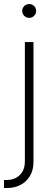

<svg xmlns="http://www.w3.org/2000/svg" viewBox="-52 -732 257 956"><path d="M71.8 -522.5H114.7V74.2Q114.7 113.8 97.9 142.8Q81.1 171.9 51.5 188Q22 204.1 -15.6 204.1H-32.2V164.1H-17.6Q20.5 164.1 46.1 139.9Q71.8 115.7 71.8 71.3ZM93.3 -643.1Q79.1 -643.1 68.8 -653.1Q58.6 -663.1 58.6 -677.2Q58.6 -691.9 68.8 -701.9Q79.1 -711.9 93.3 -711.9Q107.9 -711.9 117.9 -701.9Q127.9 -691.9 127.9 -677.2Q127.9 -663.6 117.9 -653.3Q107.9 -643.1 93.3 -643.1Z"/></svg>

Font: Inter 28pt ExtraLight
Style: Regular
Weight: 250
Designer: Rasmus Andersson
Foundry: rsms
Version: Version 4.001;git-66647c0bb